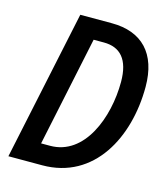

<svg xmlns="http://www.w3.org/2000/svg" viewBox="-107 -799 773 883"><g transform="rotate(15 279.0 -357.0)"><path d="M15 0H176C423 0 542 -231 542 -471C542 -630 460 -714 316 -714H166ZM145 -96 255 -619H304C382 -619 427 -571 427 -464C427 -293 351 -96 188 -96Z"/></g></svg>

Font: Noto Sans Display SemiCondensed Medium
Style: Italic
Weight: 500
Width: 4
Italic angle: -12°
Designer: Monotype Design Team
Foundry: Monotype Imaging Inc.
Version: Version 1.900